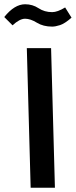

<svg xmlns="http://www.w3.org/2000/svg" viewBox="-62 -882 356 902"><path d="M82 0 64 -656H178L196 0ZM183 -757Q198 -757 220 -764Q242 -771 274 -799L244 -847Q208 -825 183 -825Q147 -825 119 -843.5Q91 -862 56 -862Q6 -862 -42 -802L-3 -763Q30 -794 56 -794Q81 -794 111 -775.5Q141 -757 183 -757Z"/></svg>

Font: Noto Sans Arabic UI ExtraCondensed Semi
Style: Regular
Weight: 600
Width: 3
Designer: Nadine Chahine - Monotype Design Team
Foundry: Monotype Imaging Inc.
Version: Version 1.900